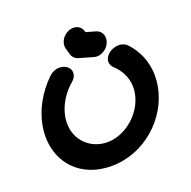

<svg xmlns="http://www.w3.org/2000/svg" viewBox="-138 -932 1066 1072"><g transform="rotate(-20 394.5 -396.5)"><path d="M328.4 -728.9C327.8 -725.4 327.3 -721.5 327.3 -717.1C327.3 -712.1 327.9 -706.4 329.7 -700.2L339.8 -664.7C344.2 -649.3 355.2 -633.9 376.5 -627.5L462.2 -602.9C465.7 -601.9 471.1 -600.5 479.8 -600.5C512.4 -600.5 552.4 -626.8 559.7 -668.4C560.4 -672.2 560.7 -676.1 560.7 -680C560.7 -703.6 548 -726 521.3 -733.9L464.3 -750L462.3 -756.7C456.1 -778.7 436.6 -796.1 408.4 -796.1C371.7 -796.1 335 -766.5 328.4 -728.9ZM196.5 -344.6C207.1 -404.7 243.2 -467.7 298.8 -514.7C310.4 -524 319.6 -537.9 322.3 -553.1C322.8 -555.8 323 -558.5 323 -561.2C323 -588.8 298.3 -613.6 257.7 -613.6C236.1 -613.6 214.5 -603.8 198.6 -588.9L198.1 -588.4L197.6 -587.9C125 -518.4 76.3 -430.3 60.3 -339.8C56.6 -318.6 54.8 -297.8 54.8 -277.5C54.8 -120.2 165.2 2.6 346.5 2.6C543.2 2.6 708.8 -148.5 740.5 -328.4C744.2 -349.5 745.9 -369.8 745.9 -389.1C745.9 -480.4 707.8 -551.6 663.2 -598.3C654.1 -607.9 637.9 -618.2 614.1 -618.2H613.1C574.4 -618.2 534.3 -592.8 528.1 -557.6C527.7 -555 527.4 -552.3 527.4 -549.7C527.4 -536.9 532.8 -524 544.1 -513.4C577 -483.3 610.1 -434.9 610.1 -370.4C610.1 -359.3 609.2 -347.7 607 -335.7C587 -221.9 477 -130.4 371 -130.4C272.4 -130.4 193.1 -202.8 193.1 -306.6C193.1 -318.9 194.2 -331.6 196.5 -344.6Z"/></g></svg>

Font: TudorRose
Style: BoldOblique
Weight: 500
Version: Version 001.000